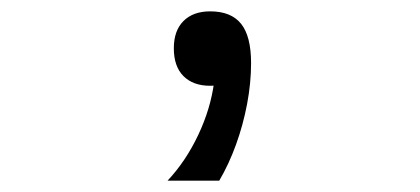

<svg xmlns="http://www.w3.org/2000/svg" viewBox="-20 -144 740 338"><path d="M275 174Q307 140 329 93.5Q351 47 357 0L350 -124Q387 -124 404.5 -102Q422 -80 422 -33Q422 2 415 39Q408 76 395.5 110.5Q383 145 366 174ZM350 7Q320 7 303 -10Q286 -27 286 -59Q286 -90 303 -107Q320 -124 350 -124Q381 -124 397.5 -107Q414 -90 414 -59Q414 -27 397.5 -10Q381 7 350 7Z"/></svg>

Font: Martian Mono SemiExpanded ExtraLight
Style: Regular
Weight: 250
Monospace: yes
Version: Version 0.930